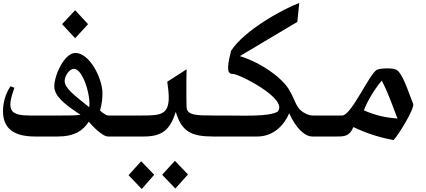

<svg xmlns="http://www.w3.org/2000/svg" viewBox="-20 -910 2840 1280"><path d="M567 -749 481 -842 394 -749 481 -655ZM647 -173C659 -220 663 -248 663 -288C663 -388 577 -557 483 -557C409 -557 342 -409 342 -334C342 -272 405 -217 517 -145C486 -140 445 -140 397 -140H173C69 -140 49 -169 49 -215C49 -229 51 -254 76 -325L50 -335C11 -278 0 -214 0 -169C0 -59 65 0 213 0H365C475 0 534 -39 572 -99C581 -86 659 0 700 0V-140C687 -140 657 -163 647 -173ZM411 -370C411 -400 439 -451 474 -451C531 -451 586 -276 575 -195C486 -267 411 -320 411 -370Z M1400 -140C1290 -140 1228 -142 1224 -193C1222 -224 1222 -400 1224 -448L1095 -365C1101 -325 1105 -289 1105 -259C1105 -144 1045 -140 930 -140H700V0H939C1064 0 1114 -47 1152 -164C1191 -33 1255 0 1400 0ZM1149 347 1233 253 1146 162 1061 255ZM925 350 1008 255 921 165 837 258Z M2066 -140C2040 -140 2007 -154 1983 -176C1952 -205 1943 -250 1915 -298C1873 -384 1725 -491 1579 -536L1962 -764L1975 -890C1861 -848 1606 -705 1521 -572C1484 -435 1503 -417 1532 -417C1561 -423 1910 -251 1830 -165C1768 -131 1603 -140 1470 -140H1400V0H1695C1805 0 1876 -78 1908 -155C1950 -61 2009 0 2062 0H2100V-140Z M2735 -216C2697 -312 2663 -423 2622 -445C2596 -459 2513 -455 2493 -445C2443 -420 2323 -140 2261 -140H2100V0H2227C2271 0 2311 0 2336 -63C2430 -17 2527 10 2603 24C2634 -5 2742 -182 2735 -216ZM2406 -174C2421 -219 2469 -306 2525 -373C2575 -277 2606 -178 2630 -120C2545 -126 2485 -141 2406 -174Z"/></svg>

Font: Kawkab Mono
Style: Bold
Weight: 700
Monospace: yes
Designer: Abdullah Arif
Foundry: Abdullah Arif
Version: Version 1.000;PS 000.500;hotconv 1.0.88;makeotf.lib2.5.64775